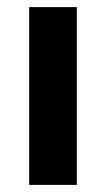

<svg xmlns="http://www.w3.org/2000/svg" viewBox="-20 -520 298 540"><path d="M62 -500H196V0H62Z"/></svg>

Font: Cairo
Style: Bold
Weight: 700
Designer: Mohamed Gaber
Foundry: Kief Type Foundry
Version: Version 2.100